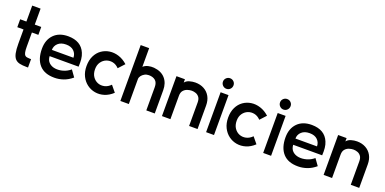

<svg xmlns="http://www.w3.org/2000/svg" viewBox="-11 -1475 4531 2260"><g transform="rotate(20 2254.5 -345.5)"><path d="M118 -223V-401H40V-500H118V-700H223V-500H304V-401H223V-223Q223 -178 228.5 -153Q234 -128 244.5 -118Q255 -108 269.5 -106Q284 -104 301 -103H321V2H304Q251 2 215.5 -6Q180 -14 158.5 -37.5Q137 -61 127.5 -105.5Q118 -150 118 -223Z M877 -211H514Q517 -159 548 -130.5Q579 -102 625.5 -96Q672 -90 722.5 -104.5Q773 -119 814 -154L872 -73Q820 -29 764.5 -10Q709 9 654 9Q528 10 463.5 -61.5Q399 -133 399 -263Q399 -374 463.5 -440Q528 -506 642 -506Q804 -505 857 -379Q872 -344 876 -303Q880 -262 877 -211ZM651 -406Q587 -406 550.5 -372.5Q514 -339 514 -289H784Q784 -338 749.5 -372Q715 -406 651 -406Z M1383 -68Q1332 -20 1274.5 -2.5Q1217 15 1161.5 5.5Q1106 -4 1061 -37.5Q1016 -71 989 -125Q962 -179 962 -251Q962 -324 988.5 -378Q1015 -432 1060 -463.5Q1105 -495 1160.5 -503Q1216 -511 1274.5 -492.5Q1333 -474 1385 -427L1315 -351Q1280 -388 1238 -396.5Q1196 -405 1157.5 -390Q1119 -375 1094 -339Q1069 -303 1069 -251Q1069 -195 1094 -158Q1119 -121 1157.5 -105.5Q1196 -90 1239.5 -99.5Q1283 -109 1319 -146Z M1908 0H1802V-291Q1802 -348 1771.5 -374Q1741 -400 1690 -400Q1660 -400 1636 -386.5Q1612 -373 1597.5 -353Q1583 -333 1583 -312V0H1477V-700H1583V-466Q1608 -489 1644 -497.5Q1680 -506 1716 -503Q1809 -494 1858.5 -437.5Q1908 -381 1908 -291Z M2444 0H2338V-294Q2338 -337 2320.5 -360Q2303 -383 2277.5 -392Q2252 -401 2227 -401Q2203 -401 2174 -392Q2145 -383 2124.5 -359.5Q2104 -336 2104 -294V0H1998V-500H2104V-458Q2123 -484 2160.5 -495Q2198 -506 2234 -506Q2296 -506 2343.5 -480Q2391 -454 2417.5 -406.5Q2444 -359 2444 -294Z M2600 -561Q2573 -561 2553.5 -580.5Q2534 -600 2534 -628Q2534 -655 2553.5 -674Q2573 -693 2600 -693Q2628 -693 2647 -674Q2666 -655 2666 -628Q2666 -600 2647 -580.5Q2628 -561 2600 -561ZM2650 0H2551V-500H2650Z M3157 -68Q3106 -20 3048.5 -2.5Q2991 15 2935.5 5.5Q2880 -4 2835 -37.5Q2790 -71 2763 -125Q2736 -179 2736 -251Q2736 -324 2762.5 -378Q2789 -432 2834 -463.5Q2879 -495 2934.5 -503Q2990 -511 3048.5 -492.5Q3107 -474 3159 -427L3089 -351Q3054 -388 3012 -396.5Q2970 -405 2931.5 -390Q2893 -375 2868 -339Q2843 -303 2843 -251Q2843 -195 2868 -158Q2893 -121 2931.5 -105.5Q2970 -90 3013.5 -99.5Q3057 -109 3093 -146Z M3315 -561Q3288 -561 3268.5 -580.5Q3249 -600 3249 -628Q3249 -655 3268.5 -674Q3288 -693 3315 -693Q3343 -693 3362 -674Q3381 -655 3381 -628Q3381 -600 3362 -580.5Q3343 -561 3315 -561ZM3365 0H3266V-500H3365Z M3928 -211H3565Q3568 -159 3599 -130.5Q3630 -102 3676.5 -96Q3723 -90 3773.5 -104.5Q3824 -119 3865 -154L3923 -73Q3871 -29 3815.5 -10Q3760 9 3705 9Q3579 10 3514.5 -61.5Q3450 -133 3450 -263Q3450 -374 3514.5 -440Q3579 -506 3693 -506Q3855 -505 3908 -379Q3923 -344 3927 -303Q3931 -262 3928 -211ZM3702 -406Q3638 -406 3601.5 -372.5Q3565 -339 3565 -289H3835Q3835 -338 3800.5 -372Q3766 -406 3702 -406Z M4469 0H4363V-294Q4363 -337 4345.5 -360Q4328 -383 4302.5 -392Q4277 -401 4252 -401Q4228 -401 4199 -392Q4170 -383 4149.5 -359.5Q4129 -336 4129 -294V0H4023V-500H4129V-458Q4148 -484 4185.5 -495Q4223 -506 4259 -506Q4321 -506 4368.5 -480Q4416 -454 4442.5 -406.5Q4469 -359 4469 -294Z"/></g></svg>

Font: Kulim Park SemiBold
Style: Regular
Weight: 600
Designer: Noponies / Dale Sattler
Foundry: Noponies
Version: Version 1.000; ttfautohint (v1.8.3)